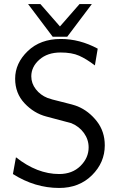

<svg xmlns="http://www.w3.org/2000/svg" viewBox="-20 -909 595 951"><path d="M44 -47 59 -130Q164 -47 273 -47Q338 -47 378.5 -87Q419 -127 419 -179Q419 -218 395.5 -250.5Q372 -283 333 -299Q331 -300 209 -332Q148 -348 101.5 -397.5Q55 -447 55 -519Q55 -596 117.5 -656Q180 -716 281 -716Q375 -716 464 -668L450 -585Q408 -617 372 -633Q336 -649 280 -649Q215 -649 175 -613.5Q135 -578 135 -531Q135 -496 157.5 -467Q180 -438 215 -424Q229 -418 287.5 -404Q346 -390 365 -382Q420 -359 459.5 -308.5Q499 -258 499 -189Q499 -104 435.5 -41Q372 22 273 22Q153 22 44 -47ZM119 -889H180L277 -778L374 -889H435L313 -727H241Z"/></svg>

Font: CMU Sans Serif
Style: Medium
Weight: 500
Version: Version 0.7.0